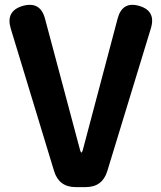

<svg xmlns="http://www.w3.org/2000/svg" viewBox="-20 -764 658 784"><path d="M289 0Q221 0 201 -65L24 -647Q2 -719 73 -740Q145 -760 164 -687L307 -151Q310 -141 312.5 -141Q315 -141 318 -151L460 -687Q479 -760 548 -740Q618 -720 596 -648L418 -65Q398 0 330 0Z"/></svg>

Font: Resource Han Rounded JP
Style: Bold
Weight: 700
Designer: Cyano Hao (round all glyphs); Ryoko NISHIZUKA 西塚涼子 (kana, bopomofo & ideographs); Paul D. Hunt (Latin, Greek & Cyrillic)
Foundry: Cyano Hao
Version: 0.990